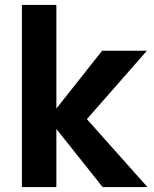

<svg xmlns="http://www.w3.org/2000/svg" viewBox="-20 -760 624 780"><path d="M69 -740H209V-319L395 -554H577L333 -276L579 0H397L209 -236V0H69Z"/></svg>

Font: Poppins SemiBold
Style: Regular
Weight: 600
Designer: Ninad Kale (Devanagari), Jonny Pinhorn (Latin)
Foundry: Indian Type Foundry
Version: Version 3.002 2017